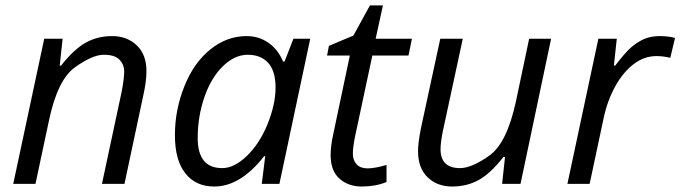

<svg xmlns="http://www.w3.org/2000/svg" viewBox="-20 -678 2509 708"><path d="M160.2 -231.9 110.8 0H28.8L143.1 -535.2H210.9L200.2 -436H205.1Q252 -495.6 295.4 -520.3Q338.9 -544.9 393.6 -544.9Q448.2 -544.9 484.1 -511Q520 -477.1 520 -416Q520 -377.4 508.8 -328.1L439 0H356L428.2 -337.9Q438 -388.7 438 -414.1Q438 -439.5 420.7 -457.8Q403.3 -476.1 362.3 -476.1Q321.3 -476.1 256.6 -429.9Q191.9 -383.8 160.2 -231.9Z M709 -168.9Q709 -58.1 799.3 -58.1Q843.8 -58.1 890.6 -103.3Q937.5 -148.4 966.8 -220.9Q996.1 -293.5 996.1 -355Q996.1 -416.5 968.8 -446.3Q941.4 -476.1 893.6 -476.1Q845.7 -476.1 802.2 -434.1Q758.8 -392.1 733.9 -320.3Q709 -248.5 709 -168.9ZM889.2 -544.9Q934.1 -544.9 969.2 -520.8Q1004.4 -496.6 1023.9 -451.2H1029.3L1062 -535.2H1124L1010.3 0H945.3L958 -102.1H954.1Q866.7 9.8 770 9.8Q702.1 9.8 663.6 -38.6Q625 -86.9 625 -179.7Q625 -272.5 659.7 -359.4Q694.3 -446.3 755.4 -495.6Q816.4 -544.9 889.2 -544.9Z M1199.2 -106Q1199.2 -138.2 1208 -179.2L1270 -473.1H1186L1192.9 -508.8L1283.2 -546.9L1344.2 -658.2H1392.1L1365.2 -535.2H1499L1486.3 -473.1H1353L1290 -178.2Q1281.2 -135.7 1281.2 -111.3Q1281.2 -86.9 1295.2 -72Q1309.1 -57.1 1335.4 -57.1Q1361.8 -57.1 1405.3 -69.8V-6.8Q1364.7 9.8 1314.5 9.8Q1264.2 9.8 1231.7 -19.3Q1199.2 -48.3 1199.2 -106Z M1604.5 -127.9Q1604.5 -58.1 1676.3 -58.1Q1719.2 -58.1 1784.2 -104Q1849.1 -149.9 1882.3 -303.2L1931.2 -535.2H2012.2L1899.4 0H1831.5L1842.3 -99.1H1836.4Q1788.6 -38.1 1745.1 -14.2Q1701.7 9.8 1647 9.8Q1592.3 9.8 1556.9 -24.2Q1521.5 -58.1 1521.5 -121.1Q1521.5 -151.4 1532.2 -205.1L1603.5 -535.2H1686.5L1613.3 -195.8Q1604.5 -152.3 1604.5 -127.9Z M2469.2 -538.1 2451.7 -464.8Q2425.8 -471.2 2400.4 -471.2Q2356 -471.2 2317.1 -441.9Q2278.3 -412.6 2249.3 -360.6Q2220.2 -308.6 2206.5 -245.1L2154.3 0H2072.3L2186.5 -535.2H2254.4L2243.7 -436H2248.5Q2283.7 -482.4 2306.6 -502.7Q2329.6 -522.9 2354.7 -533.9Q2379.9 -544.9 2412.1 -544.9Q2444.3 -544.9 2469.2 -538.1Z"/></svg>

Font: OpenSans-Italic
Style: Italic
Weight: 400
Italic angle: -12°
Foundry: Ascender Corporation
Version: Version 1.10